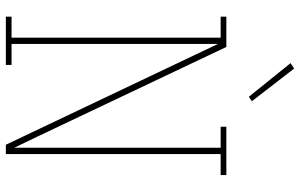

<svg xmlns="http://www.w3.org/2000/svg" viewBox="-200 -800 1001 640"><g transform="rotate(90 300.0 -480.5)"><path d="M36 0V-19H106V-716H36V-735H137L434 -109L473 -28V-716H403V-735H564V-716H494V0H463L127 -707V-19H197V0ZM303 -810 191 -949 209 -961 318 -820Z"/></g></svg>

Font: Iosevka Slab Thin Extended
Style: Regular
Weight: 100
Width: 7
Monospace: yes
Designer: Belleve Invis
Foundry: Belleve Invis
Version: Version 11.1.1; ttfautohint (v1.8.3)